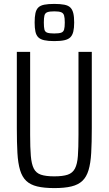

<svg xmlns="http://www.w3.org/2000/svg" viewBox="-20 -953 555 981"><path d="M258 8Q205 8 170 -0.5Q135 -9 114 -29Q93 -49 82.5 -84Q72 -119 69 -171.5Q66 -224 66 -298V-688H134V-264Q134 -198 137.5 -156.5Q141 -115 152.5 -92Q164 -69 189 -60.5Q214 -52 257 -52Q301 -52 326 -60.5Q351 -69 363 -92Q375 -115 378 -156.5Q381 -198 381 -264V-688H449V-298Q449 -224 446 -171.5Q443 -119 432.5 -84Q422 -49 401 -29Q380 -9 345 -0.5Q310 8 258 8ZM257 -743Q226 -743 206 -747.5Q186 -752 175.5 -762.5Q165 -773 161 -791.5Q157 -810 157 -838Q157 -867 161 -885.5Q165 -904 175.5 -914.5Q186 -925 206 -929Q226 -933 257 -933Q288 -933 308.5 -929Q329 -925 339.5 -914.5Q350 -904 354.5 -885.5Q359 -867 359 -838Q359 -810 354.5 -791.5Q350 -773 339.5 -762.5Q329 -752 309 -747.5Q289 -743 257 -743ZM257 -782Q281 -782 292.5 -786Q304 -790 307.5 -802Q311 -814 311 -838Q311 -861 307.5 -873.5Q304 -886 292.5 -890.5Q281 -895 257 -895Q233 -895 221.5 -890.5Q210 -886 207 -873.5Q204 -861 204 -838Q204 -814 207 -802Q210 -790 221.5 -786Q233 -782 257 -782Z"/></svg>

Font: Saira Condensed
Style: Regular
Weight: 400
Width: 3
Designer: Hector Gatti with collaboration of the Omnibus-Type team
Foundry: Omnibus-Type
Version: Version 1.101